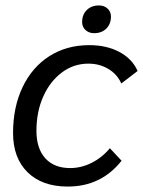

<svg xmlns="http://www.w3.org/2000/svg" viewBox="-20 -676 526 706"><path d="M28 -187Q28 -282 63 -355.5Q98 -429 161.5 -469.5Q225 -510 308 -510Q372 -510 419 -485Q466 -460 486 -415L426 -369Q411 -403 378.5 -422.5Q346 -442 305 -442Q251 -442 207.5 -409.5Q164 -377 139 -321Q114 -265 114 -195Q114 -130 146.5 -94Q179 -58 238 -58Q279 -58 317.5 -77.5Q356 -97 384 -131L427 -85Q352 10 229 10Q135 10 81.5 -42.5Q28 -95 28 -187ZM282 -595Q282 -622 299 -639Q316 -656 344 -656Q363 -656 375.5 -644.5Q388 -633 388 -615Q388 -588 371 -571Q354 -554 326 -554Q307 -554 294.5 -565.5Q282 -577 282 -595Z"/></svg>

Font: Sarabun
Style: Italic
Weight: 400
Italic angle: -10°
Designer: Suppakit Chalermlarp | Katatrad Co.,Ltd.
Foundry: Cadson Demak Co.,Ltd.
Version: Version 1.000; ttfautohint (v1.6)